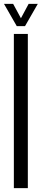

<svg xmlns="http://www.w3.org/2000/svg" viewBox="-20 -976 216 996"><path d="M51.9 0V-800H124.4V0ZM66.9 -840.6 0.8 -955.8H48.2L88.6 -881.4L128.5 -955.8H176L109.9 -840.6Z"/></svg>

Font: Big Shoulders Display SC Thin
Style: Regular
Weight: 100
Designer: Patric King
Foundry: XO Type Co
Version: Version 2.002